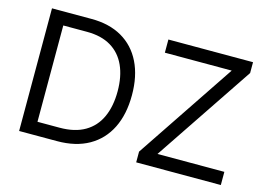

<svg xmlns="http://www.w3.org/2000/svg" viewBox="-96 -914 1536 1100"><g transform="rotate(15 672.0 -364.0)"><path d="M312.5 0H137.7V-78.1H306.6Q397 -78.1 456.3 -112.8Q515.6 -147.5 544.9 -211.9Q574.2 -276.4 574.2 -365.2Q574.2 -453.1 545.4 -516.8Q516.6 -580.6 459.2 -615Q401.9 -649.4 316.4 -649.4H133.8V-727.5H322.3Q428.2 -727.5 503.7 -684.1Q579.1 -640.6 619.1 -559.3Q659.2 -478 659.2 -365.2Q659.2 -251.5 618.7 -169.7Q578.1 -87.9 500.7 -43.9Q423.3 0 312.5 0ZM175.8 -727.5V0H87.9V-727.5ZM782.2 0V-63.5L1174.8 -649.4H778.3V-727.5H1280.3V-663.1L887.7 -78.1H1284.2V0Z"/></g></svg>

Font: GitLab Sans
Style: Regular
Weight: 400
Designer: Rasmus Andersson
Foundry: Modifications by GitLab B.V., manufactured by rsms
Version: Version 4.000;git-c8fb6b7